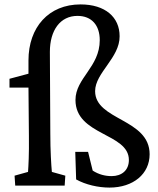

<svg xmlns="http://www.w3.org/2000/svg" viewBox="-20 -841 718 870"><path d="M476 9C584 9 658 -53 658 -142C658 -304 411 -295 411 -428C411 -511 523 -579 522 -677C522 -763 457 -821 345 -821C201 -821 109 -718 109 -567V-507L23 -484V-444H109L111 -224C112 -140 109 -90 107 -62L46 -45L49 0H273L276 -45L215 -62C212 -94 208 -159 208 -236L206 -606C206 -704 253 -769 331 -769C396 -769 432 -726 432 -659C432 -537 322 -487 322 -388C322 -226 564 -239 564 -116C564 -69 531 -43 486 -43C457 -43 428 -50 400 -68L379 -153H321L325 -28C368 -4 425 9 476 9Z"/></svg>

Font: TPK Tissa Web Medium
Style: Regular
Weight: 500
Designer: Jacques Le Bailly, Suppakit Chalermlarp | Katatrad Co.,Ltd.
Foundry: Jacques Le Bailly, Cadson Demak Co.,Ltd.
Version: Version 5.000;Glyphs 3.1.2 (3151)